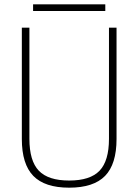

<svg xmlns="http://www.w3.org/2000/svg" viewBox="-20 -858 640 888"><path d="M300 10Q187 10 134 -44.5Q81 -99 81 -215V-730H116V-216Q116 -114 159.5 -68.5Q203 -23 300 -23Q397 -23 440.5 -68.5Q484 -114 484 -216V-730H519V-215Q519 -99 466 -44.5Q413 10 300 10ZM133 -807V-838H467V-807Z"/></svg>

Font: M PLUS Code Latin Expanded ExtraLight
Style: Regular
Weight: 250
Width: 7
Designer: Coji Morishita
Foundry: UNDERFOREST DESIGN
Version: Version 1.002; ttfautohint (v1.8.3)